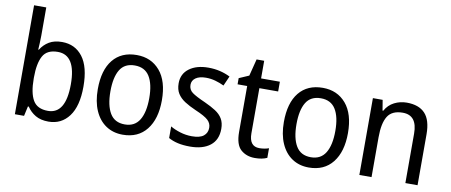

<svg xmlns="http://www.w3.org/2000/svg" viewBox="-68 -1034 3097 1319"><g transform="rotate(10 1481.0 -375.0)"><path d="M163 -563Q163 -536 161.5 -510Q160 -484 159 -465H163Q186 -502 222 -523.5Q258 -545 312 -545Q403 -545 456 -475.5Q509 -406 509 -268Q509 -132 456 -61Q403 10 313 10Q259 10 222.5 -11.5Q186 -33 163 -68H157L142 0H78V-760H163ZM295 -473Q219 -473 191 -421Q163 -369 163 -273V-263Q163 -164 192.5 -113Q222 -62 297 -62Q421 -62 421 -269Q421 -473 295 -473Z M1056 -269Q1056 -139 997 -64.5Q938 10 831 10Q764 10 714 -23.5Q664 -57 636.5 -119.5Q609 -182 609 -269Q609 -402 667.5 -474Q726 -546 833 -546Q934 -546 995 -474.5Q1056 -403 1056 -269ZM697 -269Q697 -171 729.5 -116.5Q762 -62 833 -62Q902 -62 935 -116Q968 -170 968 -269Q968 -367 935 -420Q902 -473 832 -473Q761 -473 729 -420Q697 -367 697 -269Z M1492 -147Q1492 -70 1441 -30Q1390 10 1301 10Q1252 10 1215 1.5Q1178 -7 1150 -23V-104Q1178 -87 1218.5 -74.5Q1259 -62 1301 -62Q1357 -62 1383 -83Q1409 -104 1409 -140Q1409 -171 1385.5 -193Q1362 -215 1296 -243Q1250 -263 1217.5 -284Q1185 -305 1167 -333.5Q1149 -362 1149 -405Q1149 -471 1199.5 -508.5Q1250 -546 1332 -546Q1375 -546 1413 -537Q1451 -528 1485 -511L1455 -443Q1426 -457 1394 -466Q1362 -475 1328 -475Q1282 -475 1256.5 -457Q1231 -439 1231 -409Q1231 -375 1257.5 -355.5Q1284 -336 1350 -307Q1394 -287 1426 -266.5Q1458 -246 1475 -217.5Q1492 -189 1492 -147Z M1772 -62Q1789 -62 1807 -65Q1825 -68 1838 -73V-6Q1804 10 1753 10Q1694 10 1655 -24.5Q1616 -59 1616 -148V-468H1549V-511L1618 -541L1648 -659H1701V-536H1832V-468H1701V-153Q1701 -62 1772 -62Z M2354 -269Q2354 -139 2295 -64.5Q2236 10 2129 10Q2062 10 2012 -23.5Q1962 -57 1934.5 -119.5Q1907 -182 1907 -269Q1907 -402 1965.5 -474Q2024 -546 2131 -546Q2232 -546 2293 -474.5Q2354 -403 2354 -269ZM1995 -269Q1995 -171 2027.5 -116.5Q2060 -62 2131 -62Q2200 -62 2233 -116Q2266 -170 2266 -269Q2266 -367 2233 -420Q2200 -473 2130 -473Q2059 -473 2027 -420Q1995 -367 1995 -269Z M2716 -546Q2801 -546 2844 -500Q2887 -454 2887 -355V0H2802V-345Q2802 -473 2701 -473Q2626 -473 2596 -424.5Q2566 -376 2566 -278V0H2481V-536H2549L2561 -463H2566Q2589 -505 2629.5 -525.5Q2670 -546 2716 -546Z"/></g></svg>

Font: Noto Sans Ethiopic SemCond
Style: Regular
Weight: 400
Width: 4
Designer: Monotype Design Team
Foundry: Monotype Imaging Inc.
Version: Version 2.102; ttfautohint (v1.8.4.7-5d5b)